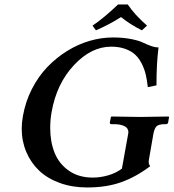

<svg xmlns="http://www.w3.org/2000/svg" viewBox="-20 -825 773 855"><path d="M663.1 -229 643.1 -113.8Q639.6 -95.7 648.9 -85Q586.4 -37.6 520.5 -13.9Q454.6 9.8 368.2 9.8Q301.3 9.8 246.1 -10.3Q190.9 -30.3 154.1 -65.4Q117.2 -100.6 96.9 -148.7Q76.7 -196.8 76.7 -252Q76.7 -277.8 82 -308.1Q93.3 -372.6 122.1 -428.7Q150.9 -484.9 190.7 -526.4Q230.5 -567.9 278.8 -597.9Q327.1 -627.9 379.4 -643.1Q431.6 -658.2 482.9 -658.2Q526.9 -658.2 562.3 -651.4Q597.7 -644.5 615.2 -636Q632.8 -627.4 651.6 -620.6Q670.4 -613.8 686 -613.8Q676.8 -544.9 676.8 -444.8L638.2 -437Q634.8 -467.8 629.2 -492.2Q623.5 -516.6 611.6 -540.8Q599.6 -564.9 582.5 -581.1Q565.4 -597.2 538.1 -607.2Q510.7 -617.2 475.1 -617.2Q386.2 -617.2 309.6 -535.2Q232.4 -453.1 210 -327.1Q203.6 -292 203.6 -255.4Q203.6 -192.9 223.4 -144Q243.2 -95.2 286.9 -64.7Q330.6 -34.2 393.1 -34.2Q426.8 -34.2 461.7 -44.2Q496.6 -54.2 522.9 -74.2L550.8 -229Q551.8 -233.9 551.8 -235.8Q551.8 -254.4 534.4 -263.2Q517.1 -272 488.8 -272H476.1Q467.8 -272 469.2 -280.8L474.1 -304.2L476.1 -306.2Q568.8 -304.2 606 -304.2L731 -306.2L732.9 -304.2L729 -280.8Q727.5 -272 719.2 -272H713.9Q686 -272 676.8 -262.2Q667.5 -252.4 663.1 -229ZM548.8 -805.2Q579.1 -759.8 634.8 -710.9L611.8 -689.9Q557.6 -717.3 519 -749Q467.3 -715.8 407.2 -689.9L392.1 -710.9Q439.5 -742.2 505.9 -805.2Z"/></svg>

Font: Linux Libertine G
Style: Semibold Italic
Weight: 600
Italic angle: -11.5°
Designer: Philipp H. Poll
Foundry: Philipp H. Poll
Version: Version 5.1.1